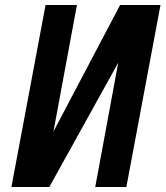

<svg xmlns="http://www.w3.org/2000/svg" viewBox="-20 -745 660 765"><path d="M359.5 0 451 -495 176.5 0H25.5L161.5 -725H286.5L193 -221L458.5 -725H619.5L483.5 0Z"/></svg>

Font: JuliaMono
Style: Bold Italic
Weight: 700
Italic angle: -9°
Monospace: yes
Designer: cormullion
Foundry: corm
Version: Version 0.057; ttfautohint (v1.8.4)